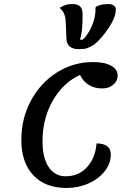

<svg xmlns="http://www.w3.org/2000/svg" viewBox="-20 -908 656 953"><path d="M86 -213Q86 -321 134 -409.5Q182 -498 263.5 -549Q345 -600 442 -600Q499 -600 531.5 -582Q564 -564 564 -533Q564 -506 542 -487.5Q520 -469 488 -469Q411 -469 377 -536Q295 -499 243 -410Q191 -321 191 -206Q191 -125 221.5 -79Q252 -33 306 -33Q371 -33 412.5 -79Q454 -125 459 -196Q530 -196 530 -141Q530 -97 500 -58.5Q470 -20 419.5 2.5Q369 25 310 25Q205 25 145.5 -38Q86 -101 86 -213ZM369 -664Q345 -664 328.5 -675.5Q312 -687 310 -711L306 -804Q303 -848 276 -869Q294 -880 307.5 -884Q321 -888 339 -888Q364 -888 377 -876.5Q390 -865 390 -836Q390 -795 387.5 -765.5Q385 -736 377 -711H391Q417 -735 436.5 -780.5Q456 -826 454 -870Q456 -877 475.5 -882.5Q495 -888 518 -888Q535 -888 545 -880.5Q555 -873 555 -861Q555 -824 521 -772Q487 -720 447 -686Q424 -673 411 -668.5Q398 -664 369 -664Z"/></svg>

Font: Lemonada Light
Style: Regular
Weight: 300
Designer: Mohamed Gaber (Arabic) Eduardo Tunni (Latin)
Foundry: Kief Type Foundry
Version: Version 3.006